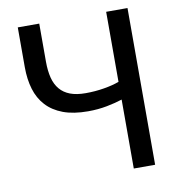

<svg xmlns="http://www.w3.org/2000/svg" viewBox="-74 -704 699 770"><g transform="rotate(-10 275.0 -319.0)"><path d="M409.2 -280.8V0H496.1V-638.2H409.2V-353C391.9 -346.5 371.2 -341.2 346.9 -337.2C322.7 -333.1 297.7 -331.1 272 -331.1C247.2 -331.1 226.3 -334.3 209.2 -340.8C192.1 -347.3 178.2 -356.9 167.5 -369.6C156.7 -382.3 148.9 -398.1 144 -417C139.2 -435.9 136.7 -457.8 136.7 -482.9V-638.2H49.3V-476.1C49.3 -443.2 53.3 -413.4 61.3 -386.7C69.3 -360 82 -337.1 99.6 -317.9C117.2 -298.7 139.9 -283.9 167.7 -273.4C195.6 -263 229.3 -257.8 269 -257.8C296.4 -257.8 322.2 -260.2 346.4 -264.9C370.7 -269.6 391.6 -274.9 409.2 -280.8Z"/></g></svg>

Font: CodeNewRoman Nerd Font Mono
Style: Regular
Weight: 400
Monospace: yes
Designer: Sam Radian
Foundry: Code New Roman
Version: Version 2.00 November 29, 2014;Nerd Fonts 3.2.1